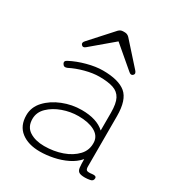

<svg xmlns="http://www.w3.org/2000/svg" viewBox="-170 -819 877 943"><g transform="rotate(30 268.0 -348.0)"><path d="M194 10Q128 10 88 -21Q48 -52 48 -112Q48 -158 81 -193.5Q114 -229 165.5 -249.5Q217 -270 272 -270Q358 -270 402 -229V-330Q402 -382 388 -408.5Q374 -435 344 -445Q314 -455 265 -455Q229 -455 185.5 -443.5Q142 -432 107 -414Q89 -406 81 -420Q71 -435 90 -444Q128 -464 176.5 -477Q225 -490 265 -490Q354 -490 395 -456Q436 -422 436 -330V-44Q436 -28 443.5 -24Q451 -20 473 -23Q496 -26 496 -12Q496 4 479 7Q464 10 450 10Q426 10 416 3.5Q406 -3 404 -20Q402 -37 402 -67Q379 -40 344 -23Q309 -6 269.5 2Q230 10 194 10ZM199 -24Q253 -24 300 -40.5Q347 -57 376 -88Q405 -119 402 -164Q399 -199 364 -217.5Q329 -236 273 -236Q228 -236 184.5 -220.5Q141 -205 112 -177Q83 -149 83 -111Q83 -66 116 -45Q149 -24 199 -24ZM229 -695Q240 -706 254 -706H264Q278 -706 289 -695L401 -570Q414 -556 404 -546Q394 -536 380 -549L259 -652L137 -549Q123 -536 113 -546Q103 -556 116 -570Z"/></g></svg>

Font: Zen Maru Gothic Light
Style: Regular
Weight: 300
Designer: Yoshimichi Ohira
Foundry: Positype
Version: Version 1.001